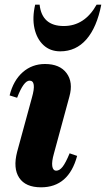

<svg xmlns="http://www.w3.org/2000/svg" viewBox="-20 -784 452 819"><path d="M155 15Q89 15 62 -25.5Q35 -66 53 -136L116 -367Q137 -440 106 -440Q81 -440 53 -367L21 -377Q37 -441 77 -476Q117 -511 172 -511Q235 -511 264 -472Q293 -433 276 -372L210 -129Q200 -94 203 -75Q206 -56 220 -56Q234 -56 247 -72.5Q260 -89 277 -130L309 -119Q273 15 155 15ZM237 -565Q194 -565 165.5 -591.5Q137 -618 127 -663Q117 -708 130 -764H149Q159 -673 252 -673Q341 -673 392 -764H412Q393 -667 348.5 -616Q304 -565 237 -565Z"/></svg>

Font: Platypi
Style: Bold Italic
Weight: 700
Italic angle: -13°
Designer: David Sargent
Foundry: Bolt Cutter Type
Version: Version 1.200; ttfautohint (v1.8.4.7-5d5b)